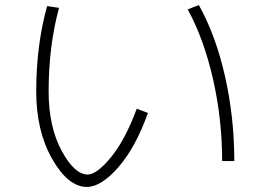

<svg xmlns="http://www.w3.org/2000/svg" viewBox="-20 -711 1040 758"><path d="M721 -674 765 -691Q832 -571 868.5 -409Q905 -247 905 -75H857Q857 -240 821 -398.5Q785 -557 721 -674ZM213 -680Q172 -529 172 -350Q172 -211 223 -116.5Q274 -22 326 -22Q362 -22 418 -90Q474 -158 520 -282L564 -265Q515 -128 447 -50.5Q379 27 323 27Q249 27 186 -83.5Q123 -194 123 -350Q123 -532 166 -687Z"/></svg>

Font: M PLUS 1p Light
Style: Regular
Weight: 300
Version: Version 1.061